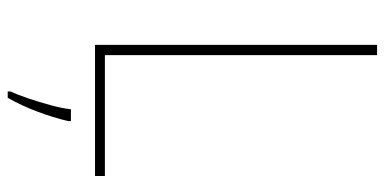

<svg xmlns="http://www.w3.org/2000/svg" viewBox="-264 -582 975 486"><g transform="rotate(90 223.0 -339.5)"><path d="M94 -93V-807H120V-118H426V-93ZM287 -25Q278 13 263 53Q248 93 228 128H212V121Q220 104 229.5 76Q239 48 247 18.5Q255 -11 257 -32H287Z"/></g></svg>

Font: Noto Sans Kannada UI SemiCondensed Thin
Style: Regular
Weight: 100
Width: 4
Designer: Jelle Bosma - Monotype Design Team
Foundry: Monotype Imaging Inc.
Version: Version 2.005; ttfautohint (v1.8.4.7-5d5b)